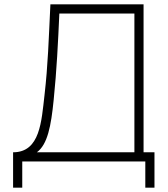

<svg xmlns="http://www.w3.org/2000/svg" viewBox="-20 -740 768 880"><path d="M40 120H82V0H646V120H688V-42H638V-720H211C203 -556 200 -443 184 -304C170 -184 164 -42 40 -42ZM149 -42C198 -78 214 -162 226 -282C240 -418 246 -545 252 -678H596V-42Z"/></svg>

Font: Hauora ExtraLight
Style: Regular
Weight: 200
Designer: Mikhail Sharanda
Foundry: WCYS & Co.
Version: Version 1.010